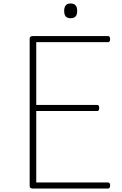

<svg xmlns="http://www.w3.org/2000/svg" viewBox="-20 -1087 705 1107"><path d="M170 0Q160 0 155.5 -3.5Q151 -7 151 -15V-864Q151 -872 156 -875.5Q161 -879 171 -879H603Q608 -879 611.5 -875Q615 -871 615 -862Q615 -852 611.5 -848Q608 -844 603 -844H189V-482H541Q546 -482 549 -478Q552 -474 552 -465Q552 -455 549 -451Q546 -447 541 -447H189V-35H603Q608 -35 611.5 -31Q615 -27 615 -18Q615 -8 611.5 -4Q608 0 603 0ZM387 -982Q368 -982 359 -992Q350 -1002 350 -1024Q350 -1046 359.5 -1056.5Q369 -1067 387 -1067Q406 -1067 415.5 -1056.5Q425 -1046 425 -1024Q425 -1002 415.5 -992Q406 -982 387 -982Z"/></svg>

Font: Playwrite HR Lijeva Thin
Style: Regular
Weight: 250
Designer: Veronika Burian, José Scaglione
Foundry: TypeTogether
Version: Version 1.002